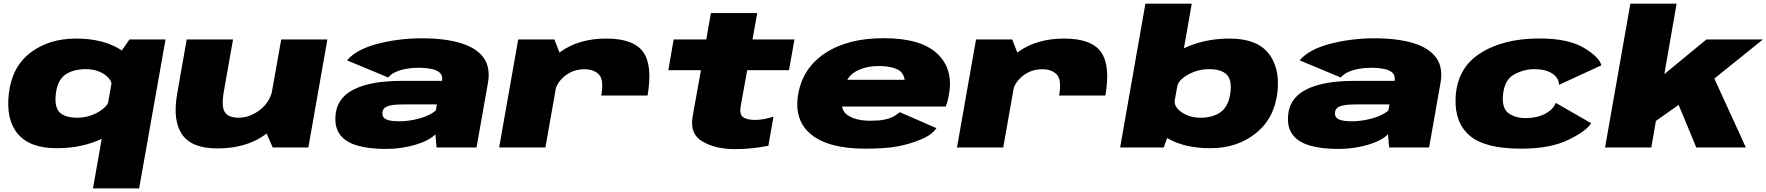

<svg xmlns="http://www.w3.org/2000/svg" viewBox="-20 -805 9642 1048"><path d="M487.5 223.5H739.5L883.5 -589.5H686.5L612 -482ZM289.5 4Q432 4 544.5 -51.5Q657 -107 667 -156L576.5 -262Q569.5 -223.5 516 -193Q462.5 -162.5 401.5 -162.5Q334 -162.5 305 -192.2Q276 -222 285 -295Q294.5 -369 337.5 -398.2Q380.5 -427.5 448 -427.5Q509 -427.5 552 -397.5Q595 -367.5 589 -329L715 -434Q724 -483 630.2 -538.8Q536.5 -594.5 395 -594.5Q248 -594.5 147 -518Q46 -441.5 28.5 -296.5Q11 -153.5 76.8 -74.8Q142.5 4 289.5 4Z M1468.5 0H1663L1767 -589.5H1515L1427 -95.5ZM1252 -589.5H999L947 -293Q921.5 -147.5 973.8 -71.2Q1026 5 1165.5 5Q1348 5 1458.5 -95.5Q1569 -196 1581.5 -267.5L1469 -324Q1457 -251 1400.8 -206.8Q1344.5 -162.5 1282 -162.5Q1227 -162.5 1207 -193Q1187 -223.5 1202.5 -310Z M2086.5 8Q2130.5 8 2171.8 1.8Q2213 -4.5 2249 -15.2Q2285 -26 2312.5 -40.5Q2340 -55 2356.5 -72L2363 0H2581L2643 -350.5Q2658.5 -435 2620.2 -489Q2582 -543 2495.5 -569.5Q2409 -596 2279.5 -596Q2219 -596 2157.8 -588.2Q2096.5 -580.5 2041 -566Q1985.5 -551.5 1942.5 -528.8Q1899.5 -506 1874.5 -475.5L2099 -382Q2113.5 -400.5 2140 -412.2Q2166.5 -424 2198 -429.5Q2229.5 -435 2260.5 -435Q2305.5 -435 2336 -428.5Q2366.5 -422 2381 -407.8Q2395.5 -393.5 2393.5 -370.5L2392 -363.5H2166Q2121 -363.5 2072 -358.8Q2023 -354 1977.5 -341.8Q1932 -329.5 1895 -307.8Q1858 -286 1835.8 -251.8Q1813.5 -217.5 1811 -169.5Q1807 -107.5 1837.2 -68.2Q1867.5 -29 1930.2 -10.5Q1993 8 2086.5 8ZM2159.5 -143Q2126.5 -143 2105.5 -147.8Q2084.5 -152.5 2075.2 -162.5Q2066 -172.5 2067.5 -189.5Q2068 -203 2075.8 -212Q2083.5 -221 2097.5 -225.8Q2111.5 -230.5 2131.8 -232.8Q2152 -235 2179.5 -235H2364.5L2359 -202.5Q2340 -185 2307.2 -171.5Q2274.5 -158 2235.2 -150.5Q2196 -143 2159.5 -143Z M3262 -283.5H3514.5Q3543 -447.5 3490.8 -521Q3438.5 -594.5 3289 -594.5Q3141 -594.5 3040 -522.8Q2939 -451 2925 -373L3009 -305Q3018.5 -355 3064 -391Q3109.5 -427 3170 -427Q3221 -427 3249 -398.5Q3277 -370 3262 -283.5ZM2704.5 0H2957L3044 -492.5L3006 -589.5H2808.5Z M3991 9Q4085.5 9 4174 -9.5L4202 -168.5Q4149 -150.5 4102 -150.5Q4059 -150.5 4037 -164.8Q4015 -179 4023 -226L4058.5 -422H4286.5L4316.5 -589.5H4087.5L4113 -733.5H3860.5L3835 -589.5H3657L3628 -422H3806L3760.5 -168.5Q3744 -72.5 3815.5 -31.8Q3887 9 3991 9Z M4703 6.5 4730 -146Q4652 -146 4607.5 -176Q4561.5 -204 4577.5 -292Q4593 -380.5 4647.5 -413Q4702.5 -444.5 4776 -444.5Q4851.5 -444.5 4891 -419Q4913 -402 4918 -369.5H4569.5L4544 -223.5H5142Q5154 -253 5160 -292Q5184.5 -429.5 5094.5 -513.5Q5005 -596.5 4802.5 -596.5Q4608.5 -596.5 4485 -515.5Q4362.5 -435.5 4337 -292.5Q4312 -149 4407.5 -71Q4503 6.5 4703 6.5ZM4730 -146 4703 6.5Q4813.5 6.5 4879 -6Q4943 -17.5 5004.5 -43Q5065.5 -67.5 5091.5 -105.5L4892 -192.5Q4870 -176 4851.5 -166Q4831 -156.5 4804.5 -151.5Q4777 -146 4730 -146Z M5761 -283.5H6013.5Q6042 -447.5 5989.8 -521Q5937.5 -594.5 5788 -594.5Q5640 -594.5 5539 -522.8Q5438 -451 5424 -373L5508 -305Q5517.5 -355 5563 -391Q5608.5 -427 5669 -427Q5720 -427 5748 -398.5Q5776 -370 5761 -283.5ZM5203.5 0H5456L5543 -492.5L5505 -589.5H5307.5Z M6094 0H6332L6361 -79.5L6485 -785H6232ZM6586 4Q6733 4 6835 -77.8Q6937 -159.5 6953 -304Q6967 -436 6902.8 -515.2Q6838.5 -594.5 6691.5 -594.5Q6550 -594.5 6436.8 -538.8Q6323.5 -483 6315 -434L6404.5 -329Q6410.5 -367.5 6464.5 -397.5Q6518.5 -427.5 6579 -427.5Q6646.5 -427.5 6675.8 -397.8Q6705 -368 6696 -299Q6686 -224.5 6643.2 -193.5Q6600.5 -162.5 6533 -162.5Q6472.5 -162.5 6429 -192.8Q6385.5 -223 6392.5 -262L6265.5 -156Q6256.5 -107 6350.5 -51.5Q6444.5 4 6586 4Z M7286 8Q7330 8 7371.2 1.8Q7412.5 -4.5 7448.5 -15.2Q7484.5 -26 7512 -40.5Q7539.5 -55 7556 -72L7562.5 0H7780.5L7842.5 -350.5Q7858 -435 7819.8 -489Q7781.5 -543 7695 -569.5Q7608.5 -596 7479 -596Q7418.5 -596 7357.2 -588.2Q7296 -580.5 7240.5 -566Q7185 -551.5 7142 -528.8Q7099 -506 7074 -475.5L7298.5 -382Q7313 -400.5 7339.5 -412.2Q7366 -424 7397.5 -429.5Q7429 -435 7460 -435Q7505 -435 7535.5 -428.5Q7566 -422 7580.5 -407.8Q7595 -393.5 7593 -370.5L7591.5 -363.5H7365.5Q7320.5 -363.5 7271.5 -358.8Q7222.5 -354 7177 -341.8Q7131.5 -329.5 7094.5 -307.8Q7057.5 -286 7035.2 -251.8Q7013 -217.5 7010.5 -169.5Q7006.5 -107.5 7036.8 -68.2Q7067 -29 7129.8 -10.5Q7192.5 8 7286 8ZM7359 -143Q7326 -143 7305 -147.8Q7284 -152.5 7274.8 -162.5Q7265.5 -172.5 7267 -189.5Q7267.5 -203 7275.2 -212Q7283 -221 7297 -225.8Q7311 -230.5 7331.2 -232.8Q7351.5 -235 7379 -235H7564L7558.5 -202.5Q7539.5 -185 7506.8 -171.5Q7474 -158 7434.8 -150.5Q7395.5 -143 7359 -143Z M8282.5 6.5Q8441.5 6.5 8540.2 -41.5Q8639 -89.5 8665 -132.5L8472 -243.5Q8458 -207 8413.2 -183.8Q8368.5 -160.5 8309 -160.5Q8250 -160.5 8214 -187Q8178 -213.5 8183.5 -283Q8190.5 -369 8244.2 -398.2Q8298 -427.5 8356 -427.5Q8415 -427.5 8451.8 -404.2Q8488.5 -381 8489.5 -342L8721 -448.5Q8710 -493 8625.2 -544Q8540.5 -595 8381.5 -595Q8184.5 -595 8057.8 -513Q7931 -431 7925 -267.5Q7920 -135 8002.8 -64.2Q8085.5 6.5 8282.5 6.5Z M8741 0H8993.5L9018.5 -145L9142.5 -232.5L9239 0H9509.5L9337.5 -376L9602.5 -589.5H9294L9064.5 -400.5L9131.5 -785H8879Z"/></svg>

Font: Anybody Expanded Black
Style: Italic
Weight: 900
Width: 7
Italic angle: -10°
Version: Version 1.113;gftools[0.9.25]